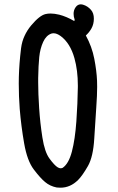

<svg xmlns="http://www.w3.org/2000/svg" viewBox="-20 -851 540 879"><path d="M72.3 -592.8Q74.2 -613.3 76.4 -629.9Q78.6 -646.5 82.5 -660.2Q86.4 -673.8 92.3 -686.5Q104 -712.4 123 -734.9Q161.1 -780.3 188.5 -786.6Q199.2 -789.1 211.4 -789.1Q229.5 -789.1 251.5 -783.7Q284.2 -775.4 320.3 -754.4L321.8 -761.2Q316.9 -774.9 316.9 -787.6Q316.9 -804.7 326.2 -817.9Q335.4 -831.1 349.6 -831.1Q354.5 -831.1 359.9 -829.6Q381.8 -823.2 397 -805.2Q409.7 -790.5 409.7 -765.6Q409.7 -740.7 398.9 -721.2Q389.6 -704.1 373 -688.5Q400.9 -637.7 411.6 -582.3Q422.4 -526.9 424.3 -481Q424.8 -468.3 424.8 -453.1Q424.8 -416 420.7 -358.6Q416.5 -301.3 411.6 -217.3Q406.7 -133.3 382.8 -91.3Q357.4 -46.9 337.4 -26.9Q301.8 8.3 256.8 8.3Q246.6 8.3 239.3 7.3Q208.5 1 186.5 -17.6Q165 -35.2 134.8 -75Q104.5 -114.7 90.6 -194.3Q76.7 -273.9 70.3 -352.5Q65.9 -409.7 65.9 -468.8Q65.9 -527.8 72.3 -592.8ZM336.4 -460.4Q336.4 -528.8 320.8 -584.5Q301.8 -652.8 258.3 -685.5Q240.2 -698.7 225.6 -698.7Q220.2 -698.7 215.3 -697.3Q191.4 -689 177.7 -659.2Q163.6 -628.4 159.7 -589.8Q155.8 -551.3 154.8 -493.7Q154.8 -483.9 154.8 -473.6Q154.8 -423.3 159.2 -356Q163.6 -288.6 174.1 -221.4Q184.6 -154.3 207 -124.5Q229.5 -93.8 244.1 -85Q251.5 -80.6 257.1 -80.6Q262.7 -80.6 266.6 -82.5Q294.4 -101.1 309.1 -157Q323.7 -212.9 329.6 -295.4Q335.4 -377.9 336.4 -452.1Q336.4 -456.5 336.4 -460.4Z"/></svg>

Font: Bakudai
Style: Medium
Weight: 500
Version: Version 1.48